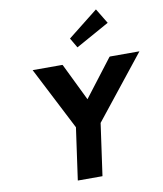

<svg xmlns="http://www.w3.org/2000/svg" viewBox="-117 -1248 1145 1349"><g transform="rotate(-10 455.5 -574.0)"><path d="M487 -915 726 -1048 661 -1155 446 -985ZM379 -364 327 6 328 7H502L503 6L555 -364L911 -812H700L696 -809L493 -544L364 -809L361 -812H149Z"/></g></svg>

Font: Hussar Woodtype
Style: SeBdObl
Weight: 900
Foundry: Cannot Into Space Fonts
Version: Version 1.07